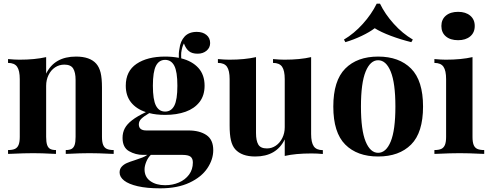

<svg xmlns="http://www.w3.org/2000/svg" viewBox="-20 -840 2683 1048"><path d="M505.4 -492.2Q522 -473.1 529.3 -442.9Q536.6 -412.6 536.6 -362.3V-92.8Q536.6 -64.9 543 -49.3Q549.3 -33.7 563 -27.3Q576.7 -21 600.6 -21V0L583.5 -0.5Q515.1 -3.9 468.8 -3.9Q419.9 -3.9 355 -0.5L338.9 0V-21Q359.4 -21 370.8 -27.3Q382.3 -33.7 387.5 -49.3Q392.6 -64.9 392.6 -92.8V-403.8Q392.6 -444.8 379.4 -466.1Q366.2 -487.3 331.1 -487.3Q303.2 -487.3 280.5 -472.2Q257.8 -457 244.9 -430.4Q231.9 -403.8 231.9 -371.6V-92.8Q231.9 -64.9 237.1 -49.3Q242.2 -33.7 253.7 -27.3Q265.1 -21 285.6 -21V0L270 -0.5Q207.5 -3.9 161.6 -3.9Q112.3 -3.9 41.5 -0.5L23.9 0V-21Q47.9 -21 61.5 -27.3Q75.2 -33.7 81.5 -49.3Q87.9 -64.9 87.9 -92.8V-408.2Q87.9 -454.6 73.5 -475.6Q59.1 -496.6 23.9 -496.6V-517.6Q60.5 -514.2 85.9 -514.2Q170.9 -514.2 231.9 -528.3V-438Q277.3 -531.2 395 -531.2Q471.2 -531.2 505.4 -492.2Z M1144 -20.5Q1144 30.3 1111.8 78.4Q1079.6 126.5 1014.2 157.2Q948.7 188 854.5 188Q781.7 188 731.9 176.5Q682.1 165 657.5 145.5Q632.8 126 632.8 101.6Q632.8 82.5 644 70.1Q655.3 57.6 671.6 50.3Q688 43 716.3 34.2Q741.7 25.9 756.6 20Q771.5 14.2 784.2 5.4H760.7Q719.7 5.4 684.3 -14.9Q648.9 -35.2 648.9 -87.4Q648.9 -116.2 661.1 -139.4Q673.3 -162.6 701.2 -184.1Q729 -205.6 776.4 -228Q724.1 -245.1 695.3 -281.2Q666.5 -317.4 666.5 -372.1Q666.5 -451.7 725.3 -491.5Q784.2 -531.2 881.3 -531.2Q920.4 -531.2 956.1 -524.4Q954.6 -550.3 959.5 -573.7Q964.4 -615.7 988 -640.9Q1011.7 -666 1054.2 -666Q1086.4 -666 1106.7 -649.4Q1127 -632.8 1127 -605Q1127 -579.6 1107.4 -563.2Q1087.9 -546.9 1058.6 -546.9Q1028.3 -546.9 1011.2 -560.8Q994.1 -574.7 983.9 -603Q973.6 -585.4 969.2 -552.2Q968.8 -547.4 968.8 -537.6Q968.8 -526.9 969.2 -521.5Q1029.3 -506.3 1063 -469Q1096.7 -431.6 1096.7 -372.1Q1096.7 -318.8 1069.1 -283.2Q1041.5 -247.6 993.2 -230.2Q944.8 -212.9 881.3 -212.9Q832 -212.9 794.9 -222.7Q765.1 -205.1 751.5 -191.9Q737.8 -178.7 737.8 -161.1Q737.8 -127.9 778.8 -127.9H1008.8Q1069.3 -127.9 1106.7 -102.8Q1144 -77.6 1144 -20.5ZM814.5 -372.1Q814.5 -295.4 831.3 -263.2Q848.1 -231 881.3 -231Q914.6 -231 931.4 -263.2Q948.2 -295.4 948.2 -372.1Q948.2 -448.7 931.4 -481Q914.6 -513.2 881.3 -513.2Q848.1 -513.2 831.3 -481Q814.5 -448.7 814.5 -372.1ZM1032.7 46.9Q1032.7 25.4 1020.3 15.4Q1007.8 5.4 975.1 5.4H803.2Q787.1 21 778.1 43.7Q769 66.4 769 84.5Q769 126 800.5 148.4Q832 170.9 881.3 170.9Q922.4 170.9 956.8 156Q991.2 141.1 1012 113Q1032.7 85 1032.7 46.9Z M1742.2 -20.5V0.5Q1710.9 -2.4 1680.2 -2.4Q1592.3 -2.4 1534.2 11.2V-79.1Q1488.8 14.2 1373 14.2Q1299.3 14.2 1263.7 -25.4Q1247.6 -43.9 1240.5 -74.5Q1233.4 -105 1233.4 -154.8V-408.2Q1233.4 -454.6 1219 -475.6Q1204.6 -496.6 1169.4 -496.6V-517.6Q1206.1 -514.2 1231.4 -514.2Q1316.4 -514.2 1377.4 -528.3V-113.8Q1377.4 -72.3 1389.9 -51Q1402.3 -29.8 1437 -29.8Q1463.4 -29.8 1485.6 -44.9Q1507.8 -60.1 1521 -86.7Q1534.2 -113.3 1534.2 -145.5V-408.2Q1534.2 -454.6 1519.8 -475.6Q1505.4 -496.6 1470.2 -496.6V-517.6Q1506.8 -514.2 1532.2 -514.2Q1618.2 -514.2 1678.2 -528.3V-108.4Q1678.2 -62.5 1692.6 -41.5Q1707 -20.5 1742.2 -20.5Z M1799.8 0ZM2233.4 -624 2225.1 -609.9Q2167.5 -624 2113 -644.5Q2058.6 -665 2025.4 -686Q1998 -665 1954.6 -644.3Q1911.1 -623.5 1865.2 -609.9L1857.4 -624Q1912.6 -656.7 1960.2 -709.5Q2007.8 -762.2 2036.1 -819.8H2054.2Q2081.5 -763.2 2129.2 -710.2Q2176.8 -657.2 2233.4 -624ZM2289.1 -258.3Q2289.1 -116.2 2223.9 -51Q2158.7 14.2 2043.9 14.2Q1929.7 14.2 1864.5 -51Q1799.3 -116.2 1799.3 -258.3Q1799.3 -399.9 1864.5 -465.6Q1929.7 -531.2 2043.9 -531.2Q2158.7 -531.2 2223.9 -465.6Q2289.1 -399.9 2289.1 -258.3ZM1950.2 -258.3Q1950.2 -129.9 1975.6 -67.9Q2001 -5.9 2043.9 -5.9Q2087.4 -5.9 2112.8 -67.9Q2138.2 -129.9 2138.2 -258.3Q2138.2 -386.7 2112.8 -449Q2087.4 -511.2 2043.9 -511.2Q2001 -511.2 1975.6 -449Q1950.2 -386.7 1950.2 -258.3Z M2351.6 0ZM2571.3 -698.2Q2571.3 -662.1 2546.6 -641.4Q2522 -620.6 2480.5 -620.6Q2438 -620.6 2413.6 -641.4Q2389.2 -662.1 2389.2 -698.2Q2389.2 -733.9 2413.8 -754.6Q2438.5 -775.4 2480.5 -775.4Q2522 -775.4 2546.6 -754.6Q2571.3 -733.9 2571.3 -698.2ZM2623 -21V0L2606 -0.5Q2538.6 -3.9 2489.3 -3.9Q2439.5 -3.9 2368.7 -0.5L2351.1 0V-21Q2375 -21 2388.7 -27.3Q2402.3 -33.7 2408.7 -49.3Q2415 -64.9 2415 -92.8V-408.2Q2415 -454.6 2400.6 -475.6Q2386.2 -496.6 2351.1 -496.6V-517.6Q2387.7 -514.2 2413.1 -514.2Q2498 -514.2 2559.1 -528.3V-92.8Q2559.1 -64.9 2565.2 -49.3Q2571.3 -33.7 2585.2 -27.3Q2599.1 -21 2623 -21Z"/></svg>

Font: TypoPRO Playfair Display
Style: Bold
Weight: 700
Designer: Claus Eggers Sørensen
Foundry: Claus Eggers Sørensen
Version: Version 1.004;PS 001.004;hotconv 1.0.70;makeotf.lib2.5.58329